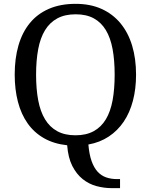

<svg xmlns="http://www.w3.org/2000/svg" viewBox="-20 -745 782 995"><path d="M685.1 -357.9Q685.1 -284.7 668.9 -223.1Q652.8 -161.6 621.3 -114.7Q589.8 -67.9 543.7 -37.4Q497.6 -6.8 438 3.9Q442.4 55.2 454.6 89.6Q466.8 124 485.8 144.8Q504.9 165.5 530.3 174.3Q555.7 183.1 585.9 183.1H602.1V230H559.1Q519.5 230 480.2 219.5Q440.9 209 408.7 183.3Q376.5 157.7 354.7 115Q333 72.3 328.1 7.8Q259.3 0.5 208.3 -28.6Q157.2 -57.6 123.5 -105.2Q89.8 -152.8 73 -217Q56.2 -281.2 56.2 -358.9Q56.2 -441.9 75.7 -509.5Q95.2 -577.1 134.3 -625Q173.3 -672.9 232.9 -699Q292.5 -725.1 372.1 -725.1Q447.8 -725.1 505.9 -699Q564 -672.9 604 -624.8Q644 -576.7 664.6 -509Q685.1 -441.4 685.1 -357.9ZM167 -357.9Q167 -283.7 178 -225.3Q189 -167 213.4 -126.7Q237.8 -86.4 276.6 -65.2Q315.4 -43.9 371.1 -43.9Q426.8 -43.9 465.6 -65.2Q504.4 -86.4 528.6 -126.7Q552.7 -167 563.5 -225.3Q574.2 -283.7 574.2 -357.9Q574.2 -432.1 563.5 -490.5Q552.7 -548.8 528.6 -588.9Q504.4 -628.9 466.1 -649.9Q427.7 -670.9 372.1 -670.9Q316.4 -670.9 277.3 -649.9Q238.3 -628.9 213.6 -588.9Q189 -548.8 178 -490.5Q167 -432.1 167 -357.9Z"/></svg>

Font: Gandom FD
Style: FD
Weight: 400
Foundry: DejaVu fonts team - Redesigned by Saber Rastikerdar - Based on Samim Font
Version: Version 0.6